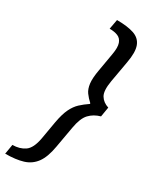

<svg xmlns="http://www.w3.org/2000/svg" viewBox="-265 -794 822 1029"><g transform="rotate(30 146.5 -280.0)"><path d="M-31 180 -21 120Q23 120 54.5 98.5Q86 77 98 10L117 -100Q127 -155 142.5 -187Q158 -219 179.5 -239Q201 -259 229 -278V-282Q208 -301 193.5 -321Q179 -341 175 -373Q171 -405 181 -460L200 -570Q208 -615 199.5 -639Q191 -663 170 -671.5Q149 -680 119 -680L130 -740Q195 -740 235 -726.5Q275 -713 289 -676.5Q303 -640 290 -570L267 -440Q256 -376 272.5 -348.5Q289 -321 324 -310L314 -250Q274 -239 248 -211.5Q222 -184 211 -120L188 10Q176 80 149 116.5Q122 153 78 166.5Q34 180 -31 180Z"/></g></svg>

Font: Cuprum
Style: Italic
Weight: 400
Italic angle: -10°
Designer: Jovanny Lemonad
Foundry: Jovanny Lemonad
Version: Version 3.000